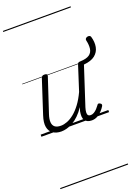

<svg xmlns="http://www.w3.org/2000/svg" viewBox="-262 -1116 1259 1722"><g transform="rotate(-20 368.0 -255.0)"><path d="M186 17Q139 17 107 -4.5Q75 -26 67 -68.5Q59 -111 80 -175L184 -494Q189 -506 195.5 -510.5Q202 -515 215 -515Q232 -515 238 -509Q244 -503 240 -491L133 -167Q119 -125 121 -94.5Q123 -64 142.5 -48.5Q162 -33 200 -33Q228 -33 260.5 -45.5Q293 -58 327 -85.5Q361 -113 393.5 -156.5Q426 -200 455 -262L530 -495Q534 -508 540 -512Q546 -516 559 -516Q618 -518 646 -537.5Q674 -557 679 -592.5Q684 -628 673 -675Q671 -686 677.5 -693Q684 -700 694 -702.5Q704 -705 713.5 -702Q723 -699 726 -689Q742 -635 733 -589Q724 -543 687 -513.5Q650 -484 580 -478L461 -113Q453 -87 452 -68Q451 -49 459 -40Q467 -31 483 -31Q499 -31 515 -40.5Q531 -50 544.5 -64.5Q558 -79 568 -93Q572 -101 579 -104Q586 -107 597 -100Q608 -94 609 -86.5Q610 -79 605 -71Q593 -51 574.5 -31Q556 -11 531 3Q506 17 476 17Q452 17 435.5 9Q419 1 410 -13.5Q401 -28 400 -49Q399 -70 404 -97L415 -132Q387 -90 357 -61Q327 -32 296.5 -15Q266 2 238 9.5Q210 17 186 17ZM0 490H646V500H0ZM0 -20H646V0H0ZM0 -505H646V-500H0ZM0 -1010H646V-1000H0Z"/></g></svg>

Font: Playwrite MX Guides
Style: Regular
Weight: 400
Designer: Veronika Burian, José Scaglione
Foundry: TypeTogether
Version: Version 1.003